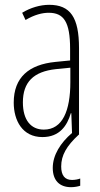

<svg xmlns="http://www.w3.org/2000/svg" viewBox="-20 -559 416 797"><path d="M234 132C234 86 256 47 307 0H308V-359C308 -487 272 -539 184 -539C147 -539 106 -527 72 -506L86 -476C123 -498 156 -506 182 -506C245 -506 271 -468 271 -356V-308L210 -302C100 -291 37 -238 37 -133C37 -59 73 10 156 10C228 10 259 -38 274 -89H276L279 -7C231 34 199 85 199 138C199 190 227 218 275 218C290 218 304 215 313 212V182C306 185 292 188 279 188C249 188 234 169 234 132ZM212 -272 272 -278V-218C272 -100 240 -21 162 -21C108 -21 75 -61 75 -134C75 -218 119 -262 212 -272Z"/></svg>

Font: Noto Sans Myanmar ExtraCondensed ExtraLight
Style: Regular
Weight: 200
Width: 2
Designer: Monotype Design Team
Foundry: Monotype Imaging Inc.
Version: Version 2.107